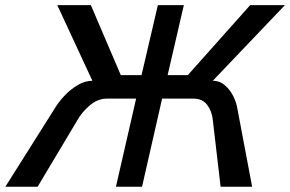

<svg xmlns="http://www.w3.org/2000/svg" viewBox="-52 -709 1102 729"><path d="M161.1 -305.7Q174.8 -326.7 195.8 -348.6Q216.8 -370.6 243.9 -386.5Q271 -402.3 298.8 -402.3L165.5 -689.5H293L406.7 -423.8H485.4L547.4 -689.5H646L584.5 -423.8H661.1L897.9 -689.5H1029.8L755.9 -402.3Q782.7 -402.3 802.7 -384.5Q822.8 -366.7 834.5 -342.3Q846.2 -317.9 849.1 -297.4L905.3 0H785.6L755.4 -258.3Q751.5 -289.1 733.9 -311.8Q716.3 -334.5 682.1 -334.5H563.5L487.3 0H388.2L464.8 -334.5H353Q318.8 -334.5 288.3 -308.3Q257.8 -282.2 240.2 -250L90.8 0H-31.7Z"/></svg>

Font: Acari Sans Medium
Style: Italic
Weight: 500
Italic angle: -13°
Designer: Alfredo Marco Pradil and Stefan Peev
Foundry: Hanken Design Co.
Version: Version 1.045